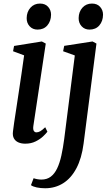

<svg xmlns="http://www.w3.org/2000/svg" viewBox="-20 -776 592 1051"><path d="M118 10.5Q96.5 10.5 80.2 3.2Q64 -4 56 -18.8Q48 -33.5 51 -56.5Q52.5 -73 57.5 -105.2Q62.5 -137.5 69 -180.8Q75.5 -224 83 -273.5Q90.5 -323 98 -374.2Q105.5 -425.5 112 -473L51.5 -495.5L57 -524.5L209 -549L230.5 -537.5L162.5 -86Q160 -67.5 165.2 -59.5Q170.5 -51.5 179 -51.5Q189.5 -51.5 200.2 -57.5Q211 -63.5 227.5 -79.5L239.5 -55Q232 -45 215.8 -29.5Q199.5 -14 174.8 -1.8Q150 10.5 118 10.5ZM185.5 -614Q159 -614 142.2 -632.2Q125.5 -650.5 126 -677.5Q126.5 -711.5 146.8 -734Q167 -756.5 199 -756.5Q227.5 -756.5 243.5 -738.5Q259.5 -720.5 259.5 -695.5Q259 -660 239.2 -637Q219.5 -614 185.5 -614ZM437.5 10.5Q427 91 398.2 145.2Q369.5 199.5 325.8 227Q282 254.5 227 254.5Q202.5 254.5 181.2 250Q160 245.5 149.5 237.5L164 199.5Q171.5 202.5 183.8 204.8Q196 207 206.5 207Q237 207 258 191Q279 175 293 145.5Q307 116 316 75Q325 34 331.5 -15.5L389.5 -472.5L325.5 -495.5L331.5 -525L486.5 -549L508 -537.5ZM470 -614Q443.5 -614 426.8 -632.2Q410 -650.5 410.5 -677.5Q411 -711.5 431.2 -734Q451.5 -756.5 483.5 -756.5Q512 -756.5 528 -738.5Q544 -720.5 544 -695.5Q543.5 -660 523.8 -637Q504 -614 470 -614Z"/></svg>

Font: Merriweather 60pt Medium
Style: Italic
Weight: 500
Italic angle: -7.8°
Version: Version 2.101